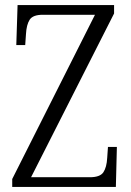

<svg xmlns="http://www.w3.org/2000/svg" viewBox="-20 -734 514 754"><path d="M28 0V-31L353 -676H148Q109 -676 96.5 -656.5Q84 -637 82 -600L79 -557H44L49 -714H428V-681L102 -38H333Q373 -38 386 -57.5Q399 -77 401 -114L404 -157H439L435 0Z"/></svg>

Font: Noto Serif Condensed Light
Style: Regular
Weight: 300
Width: 3
Designer: Monotype Design Team
Foundry: Monotype Imaging Inc.
Version: Version 2.013